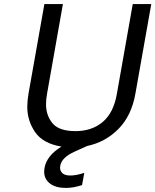

<svg xmlns="http://www.w3.org/2000/svg" viewBox="-20 -717 763 943"><path d="M723 -697 645 -257Q626 -149 562 -84Q498 -19 408 0L348 27Q283 56 276 97Q275 102 275 107Q275 123 287 134Q299 145 326 145Q354 145 394 132L383 192Q341 206 304 206Q253 206 225 184Q197 162 197 127Q197 117 199 106Q210 47 282 3Q191 -12 152.5 -68Q114 -124 114 -192Q114 -222 120 -257L198 -697H289L211 -256Q206 -228 206 -205Q206 -150 238 -111.5Q270 -73 351 -73Q431 -73 484.5 -118Q538 -163 554 -256L632 -697Z"/></svg>

Font: Fz Poppins
Style: Italic
Weight: 400
Italic angle: -10°
Designer: Ninad Kale (Devanagari), Jonny Pinhorn (Latin)
Foundry: Indian Type Foundry
Version: Vit hóa bi Vntype.Com & FontZin.Com